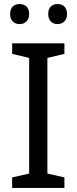

<svg xmlns="http://www.w3.org/2000/svg" viewBox="-20 -928 379 948"><path d="M30 -859C30 -825 51 -809 77 -809C102 -809 124 -825 124 -859C124 -894 102 -908 77 -908C51 -908 30 -894 30 -859ZM218 -859C218 -825 239 -809 264 -809C289 -809 311 -825 311 -859C311 -894 289 -908 264 -908C239 -908 218 -894 218 -859ZM298 0V-52L214 -71V-642L298 -662V-714H40V-662L124 -642V-71L40 -52V0Z"/></svg>

Font: Noto Sans Hebrew Droid
Style: Bold
Weight: 700
Designer: Monotype Design Team
Foundry: Monotype Imaging Inc.
Version: Version 1.100